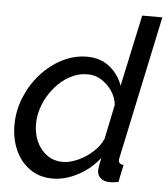

<svg xmlns="http://www.w3.org/2000/svg" viewBox="-53 -777 727 835"><g transform="rotate(5 311.0 -360.0)"><path d="M208 10Q150 10 108 -19.5Q66 -49 44 -98.5Q22 -148 22 -207Q22 -270 45.5 -328Q69 -386 109.5 -431.5Q150 -477 202 -504Q254 -531 311 -531Q371 -531 411 -498Q451 -465 467 -418L534 -730H622L490 -108Q489 -104 488.5 -101Q488 -98 488 -95Q488 -77 510 -76L494 0Q483 1 474.5 2.5Q466 4 459 4Q431 4 416.5 -9Q402 -22 402 -41Q402 -50 404 -63Q406 -76 411 -98Q372 -48 316.5 -19Q261 10 208 10ZM246 -66Q275 -66 310 -81.5Q345 -97 375 -124Q405 -151 418 -183L449 -333Q445 -367 426 -394.5Q407 -422 379.5 -438.5Q352 -455 321 -455Q279 -455 242 -434.5Q205 -414 176.5 -380Q148 -346 131.5 -304.5Q115 -263 115 -221Q115 -178 131 -143Q147 -108 176.5 -87Q206 -66 246 -66Z"/></g></svg>

Font: Raleway Medium
Style: Italic
Weight: 500
Italic angle: -12°
Designer: Matt McInerney, Pablo Impallari, Rodrigo Fuenzalida
Foundry: Matt McInerney, Pablo Impallari, Rodrigo Fuenzalida
Version: Version 4.026